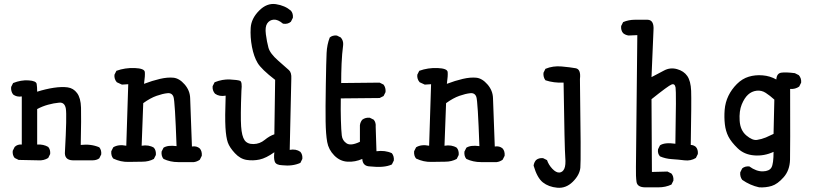

<svg xmlns="http://www.w3.org/2000/svg" viewBox="-20 -797 4040 951"><path d="M438.5 -2.9H340.8Q296.9 -3.9 301.8 -47.9Q311.5 -225.6 306.2 -258.3Q300.8 -291 273.4 -288.6Q246.1 -286.1 217.8 -278.3Q189.5 -270.5 164.1 -256.8V-81.1Q195.3 -83 218.8 -69.3Q230.5 -55.7 228.5 -34.2L218.8 -14.6Q197.3 -1 169.9 -2.9L72.3 -4.9L52.7 -14.6Q41 -28.3 43 -49.8L52.7 -69.3Q66.4 -83 87.9 -81.1V-319.3Q62.5 -315.4 44.9 -329.1Q33.2 -344.7 35.2 -366.2L44.9 -385.7Q84 -401.4 121.6 -398.9Q159.2 -396.5 161.6 -381.3Q164.1 -366.2 164.1 -342.8Q207 -356.4 246.6 -362.3Q286.1 -368.2 314.9 -364.3Q343.8 -360.4 361.8 -335.9Q379.9 -311.5 381.3 -263.7Q382.8 -215.8 379.9 -79.1Q430.7 -85 471.7 -67.4Q483.4 -53.7 481.4 -32.2L471.7 -12.7Q458 -2.9 438.5 -2.9Z M862.3 5.9Q823.2 5.9 790 -9.8Q778.3 -23.4 780.3 -45.9L790 -65.4Q811.5 -79.1 854.5 -73.2Q846.7 -295.9 839.4 -316.9Q832 -337.9 809.1 -335.4Q786.1 -333 755.4 -322.3Q724.6 -311.5 689.5 -286.1L681.6 -75.2Q716.8 -81.1 742.2 -65.4Q753.9 -51.8 752 -29.3L742.2 -9.8Q716.8 3.9 685.5 3.9Q654.3 3.9 616.2 4.9Q578.1 5.9 541 -11.7Q529.3 -25.4 531.2 -47.9L541 -67.4Q566.4 -83 605.5 -75.2L615.2 -379.9L584 -377.9L558.6 -389.6Q544.9 -405.3 546.9 -426.8L556.6 -446.3Q599.6 -461.9 647.5 -460Q695.3 -458 697.3 -440.4Q699.2 -422.9 693.4 -381.8Q734.4 -397.5 772 -406.2Q809.6 -415 838.9 -412.1Q868.2 -409.2 894.5 -378.9Q920.9 -348.6 921.9 -310.5Q922.9 -272.5 930.7 -71.3Q954.1 -75.2 969.7 -61.5Q981.4 -47.9 979.5 -25.4L969.7 -5.9Q956.1 3.9 940.4 5.9Z M1377.9 21.5Q1347.7 20.5 1341.3 4.4Q1335 -11.7 1338.9 -43Q1297.9 -13.7 1265.6 -6.8Q1233.4 0 1201.7 -4.9Q1169.9 -9.8 1143.6 -38.1Q1117.2 -66.4 1108.4 -91.3Q1099.6 -116.2 1096.7 -166Q1093.8 -215.8 1097.7 -323.2Q1066.4 -317.4 1044.9 -333Q1031.2 -348.6 1033.2 -370.1L1043 -389.6Q1082 -405.3 1119.1 -403.3Q1156.2 -401.4 1168.5 -397Q1180.7 -392.6 1175.8 -347.7Q1170.9 -219.7 1174.3 -170.9Q1177.7 -122.1 1191.4 -102.5Q1205.1 -83 1235.8 -83.5Q1266.6 -84 1291 -104Q1315.4 -124 1338.9 -131.8L1342.8 -401.4Q1274.4 -454.1 1255.9 -485.4Q1237.3 -516.6 1228 -564.9Q1218.8 -613.3 1221.7 -659.2Q1224.6 -705.1 1263.2 -744.1Q1301.8 -783.2 1346.7 -776.4Q1391.6 -769.5 1420.9 -744.1Q1432.6 -730.5 1430.7 -709L1420.9 -689.5Q1405.3 -675.8 1381.8 -679.7Q1356.4 -701.2 1335.9 -699.7Q1315.4 -698.2 1303.7 -681.2Q1292 -664.1 1296.9 -627Q1301.8 -589.8 1309.6 -561Q1317.4 -532.2 1357.4 -497.1Q1397.5 -461.9 1411.1 -449.7Q1424.8 -437.5 1422.9 -407.2L1415 -54.7Q1446.3 -60.5 1467.8 -44.9Q1479.5 -31.2 1477.5 -9.8L1467.8 9.8Q1428.7 27.3 1377.9 21.5Z M1812.5 27.3Q1776.4 26.4 1774.4 -9.8Q1739.3 5.9 1701.7 3.9Q1664.1 2 1635.7 -26.9Q1607.4 -55.7 1600.6 -93.8Q1593.8 -131.8 1592.8 -195.3Q1591.8 -258.8 1593.8 -376Q1595.7 -493.2 1597.7 -534.7Q1599.6 -576.2 1613.3 -611.3Q1627 -623 1648.4 -621.1L1668 -611.3Q1681.6 -595.7 1679.7 -574.2Q1673.8 -529.3 1671.9 -481.9Q1669.9 -434.6 1669.9 -385.7L1860.4 -387.7L1879.9 -377.9Q1891.6 -362.3 1889.6 -340.8L1879.9 -321.3L1860.4 -311.5L1668 -309.6Q1667 -253.9 1668.5 -202.6Q1669.9 -151.4 1672.9 -126Q1675.8 -100.6 1696.8 -86.9Q1717.8 -73.2 1762.7 -94.7V-176.8Q1764.6 -192.4 1774.4 -204.1Q1790 -215.8 1811.5 -213.9L1831.1 -204.1Q1842.8 -190.4 1840.8 -168.9L1844.7 -47.9Q1887.7 -53.7 1920.9 -38.1Q1932.6 -23.4 1930.7 -2L1920.9 17.6Q1883.8 35.2 1812.5 27.3Z M2362.3 5.9Q2323.2 5.9 2290 -9.8Q2278.3 -23.4 2280.3 -45.9L2290 -65.4Q2311.5 -79.1 2354.5 -73.2Q2346.7 -295.9 2339.4 -316.9Q2332 -337.9 2309.1 -335.4Q2286.1 -333 2255.4 -322.3Q2224.6 -311.5 2189.5 -286.1L2181.6 -75.2Q2216.8 -81.1 2242.2 -65.4Q2253.9 -51.8 2252 -29.3L2242.2 -9.8Q2216.8 3.9 2185.5 3.9Q2154.3 3.9 2116.2 4.9Q2078.1 5.9 2041 -11.7Q2029.3 -25.4 2031.2 -47.9L2041 -67.4Q2066.4 -83 2105.5 -75.2L2115.2 -379.9L2084 -377.9L2058.6 -389.6Q2044.9 -405.3 2046.9 -426.8L2056.6 -446.3Q2099.6 -461.9 2147.5 -460Q2195.3 -458 2197.3 -440.4Q2199.2 -422.9 2193.4 -381.8Q2234.4 -397.5 2272 -406.2Q2309.6 -415 2338.9 -412.1Q2368.2 -409.2 2394.5 -378.9Q2420.9 -348.6 2421.9 -310.5Q2422.9 -272.5 2430.7 -71.3Q2454.1 -75.2 2469.7 -61.5Q2481.4 -47.9 2479.5 -25.4L2469.7 -5.9Q2456.1 3.9 2440.4 5.9Z M2740.2 132.8Q2697.3 128.9 2668.9 106.4Q2640.6 84 2623 23.4Q2625 7.8 2634.8 -3.9Q2648.4 -15.6 2669.9 -13.7L2689.5 -3.9Q2697.3 19.5 2715.8 39.1Q2734.4 58.6 2750.5 57.6Q2766.6 56.6 2774.9 39.1Q2783.2 21.5 2779.8 -18.6Q2776.4 -58.6 2771.5 -387.7Q2722.7 -385.7 2681.6 -399.4Q2669.9 -415 2671.9 -436.5L2681.6 -456.1Q2718.8 -471.7 2761.7 -467.8Q2804.7 -463.9 2831.5 -459Q2858.4 -454.1 2852.5 -405.3Q2858.4 -2 2854.5 34.2Q2850.6 70.3 2816.9 103.5Q2783.2 136.7 2740.2 132.8Z M3173.8 130.9Q3136.7 129.9 3132.8 104Q3128.9 78.1 3129.9 30.3Q3130.9 -17.6 3136.7 -623L3093.8 -621.1Q3078.1 -623 3066.4 -632.8Q3054.7 -646.5 3056.6 -668L3066.4 -687.5Q3093.8 -699.2 3125 -699.2Q3156.2 -699.2 3187.5 -699.2Q3220.7 -698.2 3216.8 -646.5L3207 -415Q3240.2 -432.6 3270 -448.2Q3299.8 -463.9 3333.5 -454.6Q3367.2 -445.3 3384.3 -420.4Q3401.4 -395.5 3403.3 -347.2Q3405.3 -298.8 3401.4 -79.1Q3415 -79.1 3426.8 -69.3Q3438.5 -55.7 3436.5 -34.2L3426.8 -14.6Q3401.4 1 3370.1 -2.9Q3338.9 -6.8 3307.6 -8.8Q3276.4 -10.7 3249 -22.5Q3236.3 -36.1 3239.3 -57.6L3249 -77.1Q3272.5 -92.8 3325.2 -85Q3330.1 -341.8 3326.2 -363.3Q3322.3 -384.8 3306.2 -378.4Q3290 -372.1 3207 -305.7L3209 54.7L3286.1 52.7L3305.7 62.5Q3317.4 76.2 3315.4 97.7L3305.7 117.2Q3276.4 130.9 3241.7 130.9Q3207 130.9 3173.8 130.9Z M3740.2 130.9Q3695.3 121.1 3656.2 93.8Q3644.5 78.1 3646.5 56.6L3656.2 37.1Q3669.9 25.4 3691.4 27.3Q3726.6 52.7 3758.8 51.8Q3791 50.8 3801.3 32.2Q3811.5 13.7 3811.5 -44.9Q3765.6 -23.4 3715.8 -27.3Q3666 -31.2 3633.8 -62.5Q3601.6 -93.8 3587.9 -120.6Q3574.2 -147.5 3570.3 -181.6Q3566.4 -215.8 3569.3 -252.9Q3572.3 -290 3587.9 -322.3Q3603.5 -354.5 3629.9 -380.9Q3656.2 -407.2 3688.5 -417Q3720.7 -426.8 3757.3 -423.8Q3793.9 -420.9 3825.2 -403.3Q3827.1 -433.6 3849.6 -437Q3872.1 -440.4 3917 -434.6L3936.5 -424.8Q3950.2 -409.2 3948.2 -387.7L3938.5 -368.2Q3918.9 -354.5 3893.6 -356.4Q3894.5 -58.6 3893.1 -5.9Q3891.6 46.9 3861.3 81.1Q3831.1 115.2 3802.2 124Q3773.4 132.8 3740.2 130.9ZM3773.4 -116.2 3811.5 -133.8 3815.4 -303.7Q3793.9 -323.2 3772.9 -336.9Q3752 -350.6 3727.5 -347.7Q3703.1 -344.7 3685.1 -328.1Q3667 -311.5 3653.8 -279.3Q3640.6 -247.1 3643.6 -199.2Q3646.5 -151.4 3676.8 -126Q3707 -100.6 3729.5 -104Q3752 -107.4 3773.4 -116.2Z"/></svg>

Font: JasonHandwriting4
Style: Regular
Weight: 400
Version: Version 1.01.21